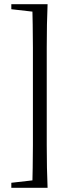

<svg xmlns="http://www.w3.org/2000/svg" viewBox="-20 -736 347 916"><path d="M207 -716H134Q135 -672 136 -619Q137 -565 137 -509V-399V-151V-43Q137 12 136 64Q135 116 134 160H207Q205 116 204 64Q203 12 203 -44V-151V-399V-509Q203 -566 204 -619Q205 -672 207 -716ZM178 -716H34V-692L157 -678H178ZM178 122H157L34 136V160H178Z"/></svg>

Font: Source Serif 4 48pt
Style: Regular
Weight: 400
Designer: Frank Grie√ühammer
Foundry: Adobe Systems Incorporated
Version: Version 4.004;hotconv 1.0.116;makeotfexe 2.5.65601